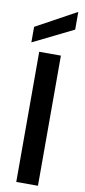

<svg xmlns="http://www.w3.org/2000/svg" viewBox="-106 -1009 463 1046"><g transform="rotate(10 126.0 -485.5)"><path d="M66 0V-720H186V0ZM15 -763V-849L238 -971V-873Z"/></g></svg>

Font: DM Sans 24pt SemiBold
Style: Regular
Weight: 600
Designer: Colophon Foundry, Jonny Pinhorn
Foundry: Colophon Foundry
Version: Version 4.004;gftools[0.9.30]